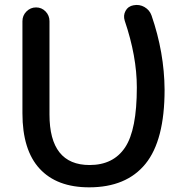

<svg xmlns="http://www.w3.org/2000/svg" viewBox="-20 -761 749 790"><path d="M346.7 9.8Q213.9 9.8 143.1 -66.9Q72.3 -143.6 72.3 -294.9V-673.8Q72.3 -697.3 88.9 -713.9Q105.5 -730.5 128.4 -730.5Q151.4 -730.5 167.5 -713.9Q183.6 -697.3 183.6 -673.8V-290Q183.6 -82 348.6 -82Q446.3 -82 494.6 -154.3Q543 -226.6 543 -401.4Q543 -529.3 493.2 -675.8Q486.3 -697.3 496.6 -716.3Q506.8 -735.4 529.3 -739.3Q553.7 -744.1 574.7 -731.9Q595.7 -719.7 603.5 -697.3Q656.2 -544.9 657.2 -391.6Q657.2 -183.6 578.6 -86.9Q500 9.8 346.7 9.8Z"/></svg>

Font: Rounded Mgen+ 2p medium
Style: Regular
Weight: 500
Designer: [Source Han Sans]
Ryoko NISHIZUKA  (kana & ideographs); Paul D. Hunt (Latin, Greek & Cyrillic); Wenlong ZHANG  (bopomofo
Version: Version 1.059.20150602